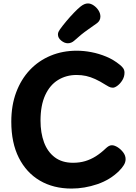

<svg xmlns="http://www.w3.org/2000/svg" viewBox="-20 -1075 792 1117"><path d="M677.1 -698.1Q683.1 -694.1 693.7 -681.9Q704.3 -669.8 704.3 -652.4Q704.3 -629.3 692.4 -609.4Q680.4 -589.4 664.3 -577.1Q648.2 -564.8 636.7 -564.8Q624.1 -564.8 613 -570.8Q601.9 -576.8 593.9 -581.8Q561.1 -602.6 533.9 -614.9Q506.7 -627.3 480.8 -633.1Q454.9 -638.8 425.1 -638.8Q365.1 -638.8 317.4 -609.4Q269.7 -580 242.7 -520.8Q215.7 -461.6 215.7 -373.1Q215.7 -302.4 236.1 -247Q256.6 -191.6 298.8 -159.8Q341.1 -128 404.7 -128Q443.2 -128 475.7 -137.7Q508.2 -147.4 537.5 -165.9Q566.8 -184.4 595 -211.4Q603.8 -219.7 612.3 -224.8Q620.8 -230 630.8 -230Q645.7 -230 664 -218.7Q682.3 -207.3 696.5 -188.8Q710.7 -170.2 710.7 -148.9Q710.7 -131.2 700.3 -114.5Q690 -97.8 673 -80.8Q621 -28.9 546.2 -3.4Q471.4 22 396.1 22Q291 22 212.3 -24Q133.6 -70 89.6 -157Q45.7 -244 45.7 -367Q45.7 -462 74.2 -538Q102.7 -614 153.7 -668Q204.8 -722 274.5 -751Q344.2 -780 426.7 -780Q467.7 -780 511.6 -771.6Q555.4 -763.2 598.2 -745.5Q640.9 -727.8 677.1 -698.1ZM374.7 -823.3Q355.2 -823.3 336.2 -838.8Q317.1 -854.2 317.1 -874.4Q317.1 -882.9 320.4 -889.9Q323.7 -897 328.3 -903.4Q344 -925.6 366.3 -952.1Q388.6 -978.7 411.1 -1001.9Q433.7 -1025.2 448.4 -1036.8Q459 -1045.3 469.8 -1050.2Q480.7 -1055 491.6 -1055Q508.2 -1055 525.2 -1043.3Q542.2 -1031.7 553.2 -1014.3Q564.1 -996.9 564.1 -978.7Q564.1 -955.7 545.4 -940.9Q530.7 -930 491.2 -902.5Q451.8 -875 412.7 -839Q395.4 -823.3 374.7 -823.3Z"/></svg>

Font: Playpen Sans Deva
Style: Regular
Weight: 400
Designer: Pooja Saxena, Gunjan Panchal, Laura Meseguer, Veronika Burian, José Scaglione
Foundry: TypeTogether
Version: Version 2.000